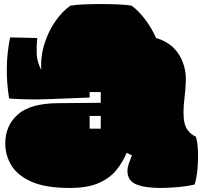

<svg xmlns="http://www.w3.org/2000/svg" viewBox="-20 -895 1007 949"><path d="M325 34Q205 34 135.5 3Q66 -28 36 -78Q6 -128 6 -186Q6 -274 68 -329Q130 -384 266 -385L478 -387V-440H423V-413Q321 -409 222 -405Q123 -401 25 -408Q0 -564 30 -710Q53 -710 86.5 -709Q120 -708 164 -707Q160 -667 161.5 -628Q163 -589 184 -549Q180 -618 200.5 -681Q221 -744 255.5 -792.5Q290 -841 328 -867Q357 -872 398.5 -873.5Q440 -875 482 -875Q528 -875 568.5 -873Q609 -871 630 -867Q662 -845 695.5 -801.5Q729 -758 751 -708Q807 -690 840 -656.5Q873 -623 888 -574Q900 -537 898.5 -494.5Q897 -452 892 -412Q887 -372 887 -340Q887 -279 906.5 -253.5Q926 -228 948 -220Q957 -191 958.5 -147Q960 -103 956 -59Q952 -15 942 17Q898 27 850 30.5Q802 34 772 34Q696 34 653 16Q610 -2 610 -50Q610 -67 616.5 -86Q623 -105 632 -127L606 -140Q588 -96 556.5 -56Q525 -16 469.5 9Q414 34 325 34ZM423 -259H478V-322H423Z"/></svg>

Font: Oi
Style: Regular
Weight: 400
Designer: Kostas Bartsokas, Mohamad Dakak
Foundry: Foundry5
Version: Version 4.000